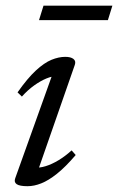

<svg xmlns="http://www.w3.org/2000/svg" viewBox="-20 -632 408 662"><path d="M32.5 -17.5 162.5 -380.5 177 -369.5Q161 -370 140.2 -361.5Q119.5 -353 97.5 -337.2Q75.5 -321.5 55.5 -299L40.5 -313.5Q75 -362.5 103.8 -389Q132.5 -415.5 157.5 -425.8Q182.5 -436 205 -436Q224 -436 233.2 -428.8Q242.5 -421.5 238 -408.5L108 -35.5L99.5 -54.5Q116 -52.5 137.2 -59Q158.5 -65.5 181.8 -79.5Q205 -93.5 227 -113.5L241 -97.5Q206 -56.5 176.5 -33Q147 -9.5 122.2 0.2Q97.5 10 75 10Q47.5 10 37.5 3Q27.5 -4 32.5 -17.5ZM114.5 -562.5 130 -612.5H367.5L352 -562.5Z"/></svg>

Font: Newsreader 16pt
Style: Italic
Weight: 400
Italic angle: -17°
Designer: Hugues Gentile
Foundry: Production Type
Version: Version 1.003